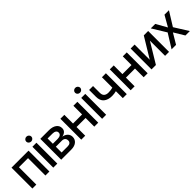

<svg xmlns="http://www.w3.org/2000/svg" viewBox="317 -2152 3548 3548"><g transform="rotate(-45 2091.0 -378.0)"><path d="M50.8 0V-545.9H495.1V0H391.1V-454.1H153.3V0Z M596.7 0V-545.9H702.1V0ZM649.9 -629.9Q622.1 -629.9 602.5 -648.4Q583 -667 583 -692.9Q583 -719.2 602.5 -737.8Q622.1 -756.3 649.9 -756.3Q677.2 -756.3 697 -737.8Q716.8 -719.2 716.8 -692.9Q716.8 -667 697 -648.4Q677.2 -629.9 649.9 -629.9Z M803.7 0V-545.9H1029.3Q1121.6 -545.4 1175.8 -506.1Q1230 -466.8 1229.5 -399.4Q1230 -351.6 1199.2 -323.7Q1168.5 -295.9 1118.7 -286.1Q1172.9 -279.8 1212.9 -243.9Q1252.9 -208 1253.4 -147.5Q1252.9 -82 1203.4 -41Q1153.8 0 1064 0ZM903.3 -317.9H1030.3Q1075.2 -318.4 1100.8 -336.9Q1126.5 -355.5 1126 -388.2Q1126.5 -419.9 1100.6 -437.7Q1074.7 -455.6 1029.3 -455.6H903.3ZM903.3 -89.4H1064Q1103 -88.9 1125.5 -107.7Q1147.9 -126.5 1147.5 -158.7Q1147.9 -196.8 1125.5 -218.5Q1103 -240.2 1064 -240.2H903.3Z M1431.2 -545.9V-318.8H1668V-545.9H1771.5V0H1668V-227.1H1431.2V0H1328.1V-545.9Z M1873 0V-545.9H1978.5V0ZM1926.3 -629.9Q1898.4 -629.9 1878.9 -648.4Q1859.4 -667 1859.4 -692.9Q1859.4 -719.2 1878.9 -737.8Q1898.4 -756.3 1926.3 -756.3Q1953.6 -756.3 1973.4 -737.8Q1993.2 -719.2 1993.2 -692.9Q1993.2 -667 1973.4 -648.4Q1953.6 -629.9 1926.3 -629.9Z M2517.6 -545.9V0H2413.6V-181.2Q2387.7 -174.3 2359.4 -170.7Q2331.1 -167 2299.8 -167Q2199.2 -167 2139.4 -216.6Q2079.6 -266.1 2080.1 -368.2V-546.9H2182.6V-368.2Q2183.1 -310.5 2214.4 -284.4Q2245.6 -258.3 2299.8 -258.8Q2331.1 -258.8 2358.9 -262.7Q2386.7 -266.6 2413.6 -273.4V-545.9Z M2722.2 -545.9V-318.8H2959V-545.9H3062.5V0H2959V-227.1H2722.2V0H2619.1V-545.9Z M3267.1 -149.4 3507.8 -545.9H3622.1V0H3518.6V-397L3278.8 0H3164.1V-545.9H3267.1Z M3807.1 -545.9 3926.8 -333 4048.3 -545.9H4165L3995.1 -272.5L4166 0H4050.3L3926.8 -204.1L3805.2 0H3688.5L3857.9 -272.5L3690.4 -545.9Z"/></g></svg>

Font: Inter Tight Medium
Style: Regular
Weight: 500
Designer: Rasmus Andersson
Foundry: rsms
Version: Version 3.004; ttfautohint (v1.8.4.7-5d5b)